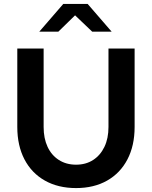

<svg xmlns="http://www.w3.org/2000/svg" viewBox="-20 -947 773 977"><path d="M367 10Q276 10 208.5 -28Q141 -66 104.5 -136Q68 -206 68 -301V-700H202V-301Q202 -243 222 -200Q242 -157 279.5 -133Q317 -109 367 -109Q417 -109 454 -133Q491 -157 511.5 -200Q532 -243 532 -301V-700H665V-301Q665 -206 628.5 -136Q592 -66 525 -28Q458 10 367 10ZM449 -786 362 -869 277 -786H180L302 -927H426L548 -786Z"/></svg>

Font: Red Hat Text SemiBold
Style: Regular
Weight: 600
Designer: Pentagram, MCKL
Foundry: MCKL
Version: Version 1.030